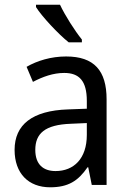

<svg xmlns="http://www.w3.org/2000/svg" viewBox="-20 -786 548 816"><path d="M235 -766H133V-756C157 -717 228 -641 272 -606H328V-618C298 -655 256 -721 235 -766ZM261 -546C197 -546 138 -528 93 -502L120 -438C162 -460 206 -476 253 -476C316 -476 349 -443 349 -357V-324L269 -321C117 -316 42 -256 42 -149C42 -49 101 10 193 10C270 10 312 -17 352 -75H355L370 0H433V-364C433 -486 380 -546 261 -546ZM281 -260 349 -263V-213C349 -111 293 -59 216 -59C164 -59 130 -87 130 -149C130 -218 170 -256 281 -260Z"/></svg>

Font: Noto Sans Arabic SemCond
Style: Regular
Weight: 400
Width: 4
Designer: Monotype Design Team, Nadine Chahine, Nizar Qandah and Khaled Hosny
Foundry: Monotype Imaging Inc.
Version: Version 2.012